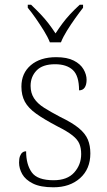

<svg xmlns="http://www.w3.org/2000/svg" viewBox="-20 -786 455 816"><path d="M207 10Q152 10 120 -6Q88 -22 74.5 -46Q61 -70 61 -95Q61 -112 65 -122.5Q69 -133 75.5 -138Q82 -143 91 -143Q91 -87 115 -53.5Q139 -20 208 -20Q266 -20 295.5 -53Q325 -86 325 -131Q325 -156 317.5 -174.5Q310 -193 288 -210.5Q266 -228 224 -249Q167 -279 133.5 -303Q100 -327 85.5 -354Q71 -381 71 -418Q71 -475 111 -509Q151 -543 219 -543Q265 -543 293.5 -528.5Q322 -514 335 -491.5Q348 -469 348 -447Q348 -426 340 -414Q332 -402 316 -402Q316 -464 289.5 -488.5Q263 -513 214 -513Q161 -513 135.5 -486.5Q110 -460 110 -421Q110 -391 124.5 -368.5Q139 -346 167.5 -328Q196 -310 236 -289Q288 -264 315.5 -241Q343 -218 353.5 -192.5Q364 -167 364 -134Q364 -68 320.5 -29Q277 10 207 10ZM192 -606Q183 -629 166.5 -655.5Q150 -682 132 -708Q114 -734 98 -753V-766H112Q135 -744 153 -725Q171 -706 186 -686.5Q201 -667 216 -644Q231 -667 245.5 -686.5Q260 -706 277.5 -725Q295 -744 319 -766H333V-753Q318 -734 299.5 -708Q281 -682 264.5 -655.5Q248 -629 239 -606Z"/></svg>

Font: Noto Serif Armenian ExtraLight
Style: Regular
Weight: 250
Version: Version 2.007